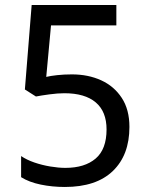

<svg xmlns="http://www.w3.org/2000/svg" viewBox="-20 -734 591 764"><path d="M238 10Q188 10 142 0.5Q96 -9 64 -29V-113Q86 -98 116.5 -87.5Q147 -77 180 -71.5Q213 -66 240 -66Q317 -66 360.5 -103Q404 -140 404 -219Q404 -290 361 -326.5Q318 -363 236 -363Q210 -363 176.5 -358.5Q143 -354 123 -350L79 -378L106 -714H443V-633H183L164 -428Q180 -432 207.5 -435Q235 -438 266 -438Q331 -438 382.5 -414.5Q434 -391 464.5 -344.5Q495 -298 495 -229Q495 -117 429 -53.5Q363 10 238 10Z"/></svg>

Font: hexguzrati15
Style: Regular
Weight: 400
Designer: Jelle Bosma - Monotype Design Team
Foundry: Monotype Imaging Inc.
Version: Version 2.006